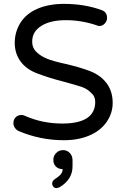

<svg xmlns="http://www.w3.org/2000/svg" viewBox="-20 -712 642 990"><path d="M77 -36Q65 -41 57 -52.5Q49 -64 49 -77Q49 -95 60.5 -107Q72 -119 90 -119Q101 -119 108 -115Q198 -75 301 -75Q471 -75 471 -187Q471 -216 449 -234Q430 -254 401 -264Q375 -273 304 -292Q234 -310 176 -332Q117 -353 86.5 -394.5Q56 -436 56 -491Q56 -547 85 -594Q115 -642 173.5 -667Q232 -692 310 -692Q416 -692 504 -660Q532 -650 532 -620Q532 -604 520.5 -591Q509 -578 492 -578Q484 -578 477 -582Q399 -608 319 -608Q240 -608 193 -578.5Q146 -549 146 -498Q146 -463 170 -442Q191 -422 223 -409Q255 -396 320 -382Q393 -365 445 -345Q499 -324 530 -282.5Q561 -241 561 -181Q561 -128 529 -82Q497 -37 440 -13Q383 11 310 11Q188 11 77 -36ZM261 213Q284 198 293.5 186.5Q303 175 303 160Q282 160 268.5 147Q255 134 255 112Q255 92 269.5 77Q284 62 305 62Q326 62 340 77Q354 92 354 114V146Q354 213 288 253Q276 258 271 258Q262 258 255.5 251Q249 244 249 234Q249 222 261 213Z"/></svg>

Font: 寒蝉全圆体
Style: Regular
Weight: 400
Designer: Warren2060
      Designed by Motoya company      

      [Varela Round]
      Joe Prince(Latin component); Avraham Cornf
Foundry: ChillType
Version: Version 3.200